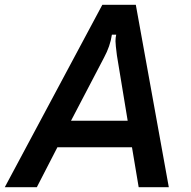

<svg xmlns="http://www.w3.org/2000/svg" viewBox="-68 -783 800 803"><path d="M86 0H-48L360 -763H500L638 0H512L484 -167H172ZM229 -278H466L421 -551Q415 -597 415 -611Q415 -625 418 -638H400Q393 -590 367 -542Z"/></svg>

Font: Open Sauce Sans SemiBold Italic
Style: Regular
Weight: 600
Italic angle: -10°
Designer: Alfredo Marco Pradil
Foundry: Creative Sauce Fz LLC
Version: Version 1.477